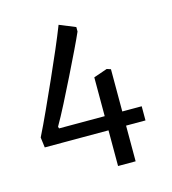

<svg xmlns="http://www.w3.org/2000/svg" viewBox="-89 -547 634 707"><g transform="rotate(-15 228.0 -193.5)"><path d="M275 86V-50H32L27 -89Q47 -129 70.5 -180.5Q94 -232 118 -285.5Q142 -339 163 -388Q184 -437 198 -473L259 -448V-431Q249 -408 229.5 -367.5Q210 -327 186.5 -279.5Q163 -232 140 -187Q117 -142 99 -111L101 -104H275V-252L327 -270L342 -265V-104H416V-50H342V86Z"/></g></svg>

Font: Grenze Gotisch Light
Style: Regular
Weight: 300
Designer: Renata Polastri
Foundry: Omnibus-Type
Version: Version 1.001